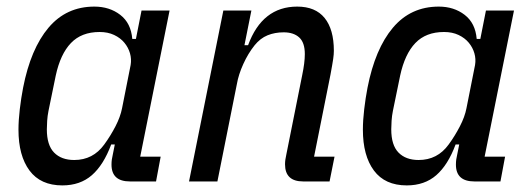

<svg xmlns="http://www.w3.org/2000/svg" viewBox="-20 -550 1611 582"><path d="M374 0Q318 0 318 -51Q318 -59 319 -66.5Q320 -74 322 -82L328 -112H317Q294 -50 258.5 -19Q223 12 169 12Q103 12 69.5 -33Q36 -78 36 -157Q36 -185 40 -219Q44 -253 50 -284Q73 -402 127 -466Q181 -530 266 -530Q312 -530 344.5 -505Q377 -480 381 -432H392L409 -518H494L405 -75H467L453 0ZM205 -65Q262 -65 296 -112Q315 -138 330 -167Q345 -196 350 -222L376 -353Q379 -371 374 -388.5Q369 -406 357 -420.5Q345 -435 326 -444Q307 -453 282 -453Q227 -453 195 -419.5Q163 -386 149 -321L127 -214Q124 -199 123 -184Q122 -169 122 -158Q122 -110 144 -87.5Q166 -65 205 -65Z M553 0 657 -518H742L721 -413H732Q775 -530 881 -530Q936 -530 964 -495.5Q992 -461 992 -396Q992 -390 991.5 -384.5Q991 -379 990 -371.5Q989 -364 987 -353Q985 -342 982 -325L932 -75H994L979 0H899Q844 0 844 -52Q844 -65 848 -82L896 -322Q904 -360 904 -386Q904 -421 887 -436.5Q870 -452 840 -452Q813 -452 791 -443Q769 -434 752 -413Q732 -388 717.5 -356Q703 -324 698 -295L639 0Z M1418 0Q1362 0 1362 -51Q1362 -59 1363 -66.5Q1364 -74 1366 -82L1372 -112H1361Q1338 -50 1302.5 -19Q1267 12 1213 12Q1147 12 1113.5 -33Q1080 -78 1080 -157Q1080 -185 1084 -219Q1088 -253 1094 -284Q1117 -402 1171 -466Q1225 -530 1310 -530Q1356 -530 1388.5 -505Q1421 -480 1425 -432H1436L1453 -518H1538L1449 -75H1511L1497 0ZM1249 -65Q1306 -65 1340 -112Q1359 -138 1374 -167Q1389 -196 1394 -222L1420 -353Q1423 -371 1418 -388.5Q1413 -406 1401 -420.5Q1389 -435 1370 -444Q1351 -453 1326 -453Q1271 -453 1239 -419.5Q1207 -386 1193 -321L1171 -214Q1168 -199 1167 -184Q1166 -169 1166 -158Q1166 -110 1188 -87.5Q1210 -65 1249 -65Z"/></svg>

Font: IBM Plex Sans Cond Text
Style: Italic
Weight: 450
Width: 3
Italic angle: -11°
Designer: Mike Abbink, Paul van der Laan, Pieter van Rosmalen
Foundry: Bold Monday
Version: Version 1.3